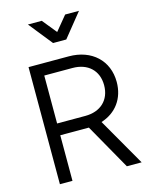

<svg xmlns="http://www.w3.org/2000/svg" viewBox="-143 -1089 927 1180"><g transform="rotate(-15 320.5 -499.5)"><path d="M88 0H168V-290H350L514 0H608L434 -303C529 -333 588 -411 588 -517C588 -653 490 -745 344 -745H88ZM152 -999 272 -849H356L477 -999H389L314 -908L240 -999ZM168 -365V-670H348C444 -670 508 -612 508 -518C508 -423 444 -365 348 -365Z"/></g></svg>

Font: Mluvka
Style: Regular
Weight: 400
Designer: Modified by Jiří Krblich, Original typeface by Gumpita Rahayu
Foundry: Gumpita Rahayu & Jiří Krblich
Version: Version 2.000;Glyphs 3.1.1 (3134)